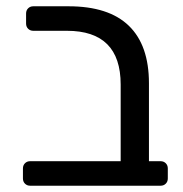

<svg xmlns="http://www.w3.org/2000/svg" viewBox="-20 -591 583 611"><path d="M53 -23V-55Q53 -65 59.5 -71.5Q66 -78 76 -78H364V-322Q364 -493 193 -493H86Q76 -493 69.5 -499.5Q63 -506 63 -516V-548Q63 -558 69.5 -564.5Q76 -571 86 -571H198Q326 -571 390 -509Q454 -447 454 -326V-78H491Q501 -78 507.5 -71.5Q514 -65 514 -55V-23Q514 -13 507.5 -6.5Q501 0 491 0H76Q66 0 59.5 -6.5Q53 -13 53 -23Z"/></svg>

Font: Contemporary
Style: Regular
Weight: 400
Designer: Victor Tran
Foundry: Victor Tran
Version: Version 1.100